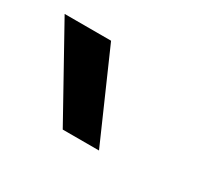

<svg xmlns="http://www.w3.org/2000/svg" viewBox="-57 -899 413 376"><g transform="rotate(30 150.0 -711.0)"><path d="M192 -612H110L0 -810H105Z"/></g></svg>

Font: Sora Variable
Style: Regular
Weight: 400
Designer: Jonathan Barnbrook, Julián Moncada
Foundry: Barnbrook Fonts
Version: Version 2.000